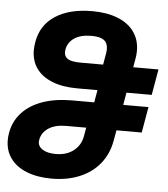

<svg xmlns="http://www.w3.org/2000/svg" viewBox="-59 -782 742 848"><g transform="rotate(5 312.0 -358.0)"><path d="M-6.5 -134.5Q-6.5 -150.5 -3.5 -167.5Q5.5 -219 39.8 -256.5Q74 -294 130.2 -314Q186.5 -334 260.5 -334H359.5L369 -389H279Q214 -389 167.8 -407.5Q121.5 -426 97.5 -460Q73.5 -494 73.5 -541Q73.5 -555 77 -577Q90 -653 152.8 -693.8Q215.5 -734.5 316 -734.5Q381.5 -734.5 429.2 -715.5Q477 -696.5 502.2 -661Q527.5 -625.5 527.5 -577Q527.5 -558 524 -540.5L517.5 -503.5H629.5L609.5 -389H497.5L488 -334H600L580 -219.5H468L459.5 -172Q449 -113 414 -70Q379 -27 324.2 -4.5Q269.5 18 201.5 18Q138 18 91 -0.5Q44 -19 18.8 -53.5Q-6.5 -88 -6.5 -134.5ZM327 -180.5 334 -219.5H244.5Q196 -219.5 166.8 -200Q137.5 -180.5 132 -148.5L131 -140Q131 -118 152 -105Q173 -92 210.5 -92Q258 -92 289 -116.5Q320 -141 327 -180.5ZM384 -503.5 392.5 -552Q394.5 -562 394.5 -573Q394.5 -600 377.2 -612.8Q360 -625.5 322.5 -625.5Q274.5 -625.5 246.5 -606.8Q218.5 -588 212.5 -556Q211.5 -551.5 211.5 -543.5Q211.5 -523.5 228.2 -513.5Q245 -503.5 285.5 -503.5Z"/></g></svg>

Font: JuliaMono ExtraBold
Style: Italic
Weight: 800
Italic angle: -9°
Monospace: yes
Designer: cormullion
Foundry: corm
Version: Version 0.057; ttfautohint (v1.8.4)